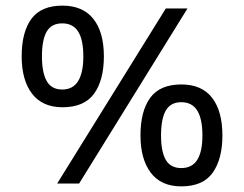

<svg xmlns="http://www.w3.org/2000/svg" viewBox="-20 -652 868 682"><path d="M569 -622H646L261 0H183ZM202 -271Q131 -271 94 -319Q57 -367 57 -452Q57 -538 91.5 -585Q126 -632 202 -632Q274 -632 311.5 -585Q349 -538 349 -452Q349 -367 314 -319Q279 -271 202 -271ZM201 -334Q239 -334 257.5 -364Q276 -394 276 -452Q276 -511 257.5 -540Q239 -569 201 -569Q163 -569 146 -540Q129 -511 129 -452Q129 -394 146 -364Q163 -334 201 -334ZM624 10Q552 10 515.5 -38.5Q479 -87 479 -171Q479 -257 513.5 -304.5Q548 -352 624 -352Q697 -352 733.5 -304.5Q770 -257 770 -171Q770 -87 735.5 -38.5Q701 10 624 10ZM624 -55Q662 -55 680.5 -84Q699 -113 699 -171Q699 -230 680.5 -259.5Q662 -289 624 -289Q586 -289 569 -259.5Q552 -230 552 -171Q552 -113 569 -84Q586 -55 624 -55Z"/></svg>

Font: kannada25
Style: Book
Weight: 400
Designer: Jelle Bosma - Monotype Design Team
Foundry: Monotype Imaging Inc.
Version: Version 2.003